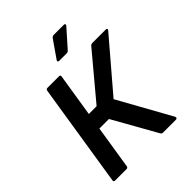

<svg xmlns="http://www.w3.org/2000/svg" viewBox="-233 -978 1109 1109"><g transform="rotate(-45 321.5 -423.0)"><path d="M55.1 0Q42.4 0 44.4 -11.7L144.1 -643.3Q145.4 -655 157.1 -655H251.1Q263.1 -655 261.1 -643.3L219.2 -379.2H282.6L507 -647.3Q513.7 -655 524 -655H633.4Q640.4 -655 642.3 -651Q644.1 -647 639.1 -641L380.8 -338.6L560.2 -15.4Q563.5 -9.3 560.6 -4.7Q557.8 0 551.1 0H445.4Q436.1 0 431 -9.7L280.8 -276.6H202.7L160.8 -11.7Q158.8 0 148.4 0ZM314.3 -717.2Q308.3 -717.2 306.3 -721.4Q304.3 -725.6 308.3 -731.3L379.7 -834Q387.4 -845.7 399.1 -845.7H481.5Q488.2 -845.7 490.2 -841.1Q492.2 -836.4 486.8 -831L396.3 -728.9Q391.7 -723.2 387 -720.2Q382.3 -717.2 375.9 -717.2Z"/></g></svg>

Font: Sofia Sans Hairline
Style: Italic
Weight: 1
Italic angle: -9°
Designer: Botio Nikoltchev, Ani Petrova
Foundry: lettersoup
Version: Version 4.102